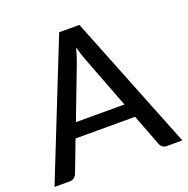

<svg xmlns="http://www.w3.org/2000/svg" viewBox="-128 -839 938 959"><g transform="rotate(-20 341.0 -359.0)"><path d="M470 -267.5 363.5 -546Q352 -574.5 340.5 -618Q335 -596.5 329.2 -578Q323.5 -559.5 318 -545L212 -267.5ZM680.5 0H598.5Q584.5 0 575.5 -7Q566.5 -14 562.5 -25L499 -191.5H182.5L119 -25Q115.5 -15.5 106 -7.8Q96.5 0 83 0H1L287 -718H394.5Z"/></g></svg>

Font: TypoPRO Lato
Style: Regular
Weight: 500
Designer: Lukasz Dziedzic with Adam Twardoch and Botio Nikoltchev
Foundry: tyPoland Lukasz Dziedzic
Version: Version 2.010; 2014-09-01; http://www.latofonts.com/